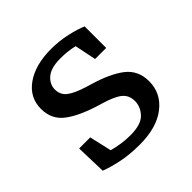

<svg xmlns="http://www.w3.org/2000/svg" viewBox="-144 -646 783 783"><g transform="rotate(-45 248.0 -254.0)"><path d="M234 12Q176 12 129 2Q82 -8 52 -20L48 -152H112L134 -56Q156 -50 181 -46Q206 -42 234 -42Q296 -42 321 -68.5Q346 -95 346 -128Q346 -161 323 -180Q300 -199 246 -215L226 -221Q141 -247 96.5 -281.5Q52 -316 52 -376Q52 -442 107.5 -481Q163 -520 254 -520Q301 -520 345 -510Q389 -500 416 -488V-364H352L333 -457Q297 -466 254 -466Q199 -466 173.5 -444Q148 -422 148 -392Q148 -362 170 -344Q192 -326 246 -309L266 -303Q352 -278 398 -242.5Q444 -207 444 -144Q444 -75 388 -31.5Q332 12 234 12Z"/></g></svg>

Font: Source Serif 4 Caption
Style: Regular
Weight: 400
Designer: Frank Grießhammer
Foundry: Adobe Systems Incorporated
Version: Version 4.004;hotconv 1.0.117;makeotfexe 2.5.65602